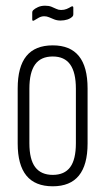

<svg xmlns="http://www.w3.org/2000/svg" viewBox="-20 -647 369 673"><path d="M165 6Q103 6 72.5 -31.5Q42 -69 42 -144V-337Q42 -413 72.5 -450.5Q103 -488 165 -488Q226 -488 256.5 -450.5Q287 -413 287 -337V-144Q287 -69 256.5 -31.5Q226 6 165 6ZM165 -34Q206 -34 226 -61Q246 -88 246 -145V-336Q246 -393 226 -421Q206 -449 165 -449Q123 -449 103 -421Q83 -393 83 -336V-145Q83 -88 103.5 -61Q124 -34 165 -34ZM192 -575Q180 -575 170 -579Q160 -583 152 -586.5Q144 -590 135 -590Q125 -590 116 -585Q107 -580 99 -575Q93 -572 93 -579V-603Q93 -608 96 -611Q102 -617 113 -622Q124 -627 138 -627Q151 -627 160 -623.5Q169 -620 177 -616Q185 -612 194 -612Q205 -612 213.5 -615.5Q222 -619 230 -624Q237 -627 237 -620V-597Q237 -592 234 -589Q227 -582 216 -578.5Q205 -575 192 -575Z"/></svg>

Font: Sofia Sans Extra Condensed Light
Style: Regular
Weight: 300
Designer: Botio Nikoltchev, Ani Petrova
Foundry: lettersoup
Version: Version 4.101